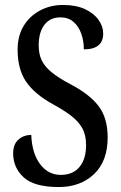

<svg xmlns="http://www.w3.org/2000/svg" viewBox="-20 -744 486 774"><path d="M217 10Q118 10 75.5 -29Q33 -68 33 -126Q33 -162 54 -181Q75 -200 106 -200Q109 -126 141.5 -82.5Q174 -39 225 -39Q274 -39 300.5 -71Q327 -103 327 -159Q327 -200 311.5 -227.5Q296 -255 266.5 -277.5Q237 -300 193 -324Q119 -365 85 -415Q51 -465 51 -544Q51 -599 75 -639Q99 -679 141 -701.5Q183 -724 234 -724Q287 -724 323 -707Q359 -690 377.5 -663.5Q396 -637 396 -609Q396 -545 318 -545Q318 -579 307.5 -608.5Q297 -638 276 -656Q255 -674 224 -674Q182 -674 159 -644Q136 -614 136 -561Q136 -527 147.5 -502Q159 -477 186.5 -454Q214 -431 263 -405Q340 -365 377 -317Q414 -269 414 -190Q414 -94 359 -42Q304 10 217 10Z"/></svg>

Font: Noto Serif Lao ExtraCondensed Medium
Style: Regular
Weight: 500
Width: 2
Designer: Monotype Design Team
Foundry: Monotype Imaging Inc.
Version: Version 2.003; ttfautohint (v1.8.4.7-5d5b)